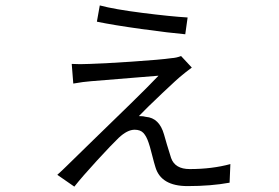

<svg xmlns="http://www.w3.org/2000/svg" viewBox="-20 -653 1040 715"><path d="M340.8 -572.3 351.6 -632.8Q406.2 -618.2 510.3 -605Q614.3 -591.8 678.7 -587.9L669.9 -525.4Q613.3 -530.3 507.3 -544.9Q401.4 -559.6 340.8 -572.3ZM654.3 -444.3 694.3 -401.4Q667 -380.9 659.2 -374Q642.6 -361.3 585 -306.6Q527.3 -252 497.1 -220.7Q514.6 -220.7 523.4 -217.8Q573.2 -213.9 590.8 -152.3Q599.6 -120.1 617.2 -64.5Q631.8 -23.4 686.5 -23.4Q769.5 -23.4 837.9 -42L835 27.3Q765.6 40 678.7 40Q579.1 40 558.6 -31.2Q554.7 -43 545.9 -77.6Q537.1 -112.3 533.2 -122.1Q525.4 -145.5 514.2 -157.7Q502.9 -169.9 481.4 -169.9Q454.1 -169.9 421.9 -139.6Q395.5 -114.3 340.8 -54.7Q286.1 4.9 256.8 42L193.4 -2Q212.9 -19.5 225.6 -32.2Q251 -57.6 326.2 -130.4Q401.4 -203.1 467.8 -268.1Q534.2 -333 570.3 -371.1Q550.8 -369.1 319.3 -350.6Q291 -348.6 252.9 -341.8L247.1 -415Q275.4 -413.1 315.4 -415Q358.4 -416 468.8 -423.3Q579.1 -430.7 619.1 -436.5Q636.7 -437.5 654.3 -444.3Z"/></svg>

Font: Gen Shin Gothic Normal
Style: Regular
Weight: 300
Designer: [Source Han Sans]
Ryoko NISHIZUKA  (kana & ideographs); Paul D. Hunt (Latin, Greek & Cyrillic); Wenlong ZHANG  (bopomofo
Version: Version 1.002.20150607